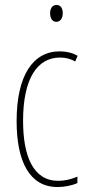

<svg xmlns="http://www.w3.org/2000/svg" viewBox="-20 -744 353 774"><path d="M208 -724C188 -724 182 -706 182 -690C182 -672 190 -656 207 -656C223 -656 233 -670 233 -691C233 -707 227 -724 208 -724ZM212 10C239 10 270 4 292 -6V-32C267 -21 240 -15 215 -15C114 -15 73 -114 73 -257C73 -427 130 -512 222 -512C244 -512 265 -507 283 -496L293 -519C272 -531 248 -537 221 -537C113 -537 47 -440 47 -256C47 -93 99 10 212 10Z"/></svg>

Font: Noto Sans Gurmukhi UI ExtraCondensed Thin
Style: Regular
Weight: 100
Width: 2
Designer: Jelle Bosma - Monotype Design Team
Foundry: Monotype Imaging Inc.
Version: Version 2.004